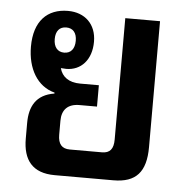

<svg xmlns="http://www.w3.org/2000/svg" viewBox="-43 -557 584 600"><g transform="rotate(5 249.0 -257.5)"><path d="M150 0H334C405 0 436 -35 436 -113V-508H327V-127C327 -98 316 -84 291 -84H190C165 -84 153 -98 153 -127V-171C153 -206 172 -225 208 -225H263V-292H204C169 -292 147 -308 140 -335C146 -335 151 -334 157 -334C203 -334 236 -369 236 -426C236 -481 200 -515 147 -515C82 -515 41 -474 41 -394C41 -325 72 -271 127 -257V-254C70 -245 50 -207 50 -155V-106C50 -39 80 0 150 0ZM146 -384C125 -384 113 -399 113 -424C113 -449 125 -463 146 -463C167 -463 179 -449 179 -424C179 -399 167 -384 146 -384Z"/></g></svg>

Font: Noto Sans Thai Looped UI Narrow Medium
Style: Regular
Weight: 500
Width: 4
Designer: Cadson Demak Team
Foundry: Cadson Demak Co., Ltd.
Version: Version 1.000